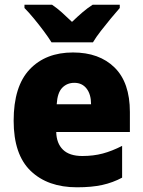

<svg xmlns="http://www.w3.org/2000/svg" viewBox="-20 -786 608 816"><path d="M290 -563Q402 -563 467 -499Q532 -435 532 -310V-225H219Q220 -177 247.5 -150Q275 -123 330 -123Q377 -123 416.5 -133.5Q456 -144 499 -166V-31Q460 -10 415 0Q370 10 307 10Q183 10 110.5 -59.5Q38 -129 38 -273Q38 -419 106 -491Q174 -563 290 -563ZM296 -434Q265 -434 244.5 -413Q224 -392 221 -343H367Q367 -385 348 -409.5Q329 -434 296 -434ZM199 -606Q186 -627 165.5 -654.5Q145 -682 123 -708.5Q101 -735 84 -752V-766H201Q223 -751 242.5 -733.5Q262 -716 286 -693Q310 -716 331 -734Q352 -752 374 -766H489V-752Q473 -734 451.5 -708Q430 -682 409 -655Q388 -628 375 -606Z"/></svg>

Font: Noto Sans Khmer UI SemiCondensed Black
Style: Regular
Weight: 900
Width: 4
Designer: Danh Hong and the Monotype Design Team
Foundry: Monotype Imaging Inc.
Version: Version 2.002; ttfautohint (v1.8.4.7-5d5b)